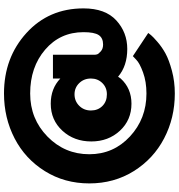

<svg xmlns="http://www.w3.org/2000/svg" viewBox="13 -893 895 961"><g transform="rotate(-90 460.5 -412.5)"><path d="M718 -344Q751 -344 765.5 -366Q780 -388 780 -442Q780 -559 692.5 -634Q605 -709 473 -709Q346 -709 257.5 -622.5Q169 -536 169 -413Q169 -292 258 -209.5Q347 -127 473 -127Q532 -127 578.5 -144Q625 -161 642 -178L660 -195L776 -118Q772 -113 765 -104Q758 -95 731.5 -72Q705 -49 673 -31.5Q641 -14 587 0.5Q533 15 473 15Q351 15 248.5 -38.5Q146 -92 84.5 -190.5Q23 -289 23 -413Q23 -537 84.5 -635.5Q146 -734 248.5 -787Q351 -840 473 -840Q652 -840 775.5 -728Q899 -616 899 -442Q899 -333 839 -278Q779 -223 696 -223Q611 -223 557 -269L548 -256Q499 -202 422 -202Q340 -202 286.5 -260Q233 -318 233 -403Q233 -489 286.5 -547.5Q340 -606 422 -606Q498 -606 548 -558V-595H667V-386Q667 -381 669 -374Q671 -367 684 -355.5Q697 -344 718 -344ZM469 -325Q503 -325 525.5 -348Q548 -371 548 -405Q548 -440 525 -463.5Q502 -487 469 -487Q435 -487 411.5 -463.5Q388 -440 388 -405Q388 -370 410.5 -347.5Q433 -325 469 -325Z"/></g></svg>

Font: Hussar
Style: BoldWeb
Weight: 700
Foundry: Cannot Into Space Fonts
Version: Version 2.00